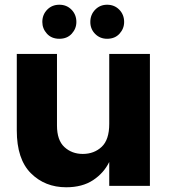

<svg xmlns="http://www.w3.org/2000/svg" viewBox="-20 -786 713 812"><path d="M51 0ZM51 0ZM260 6Q170 6 110.5 -53.5Q51 -113 51 -234V-558H221V-255Q221 -193 252.5 -164Q284 -135 330 -135Q378 -135 410 -165Q442 -195 442 -262V-558H614V0H442V-101Q419 -54 373.5 -24Q328 6 260 6ZM231 -622Q198 -622 178.5 -643.5Q159 -665 159 -693Q159 -724 179.5 -745Q200 -766 231 -766Q262 -766 282.5 -745Q303 -724 303 -693Q303 -665 283.5 -643.5Q264 -622 231 -622ZM433 -622Q403 -622 382.5 -642.5Q362 -663 362 -693Q362 -724 382.5 -745Q403 -766 433 -766Q464 -766 484.5 -745Q505 -724 505 -693Q505 -665 485.5 -643.5Q466 -622 433 -622Z"/></svg>

Font: Ulagadi Sans
Style: Bold
Weight: 700
Designer: Ninad Kale (Devanagari), Jonny Pinhorn (Latin)
Foundry: Indian Type Foundry
Version: Version 3.01;March 29, 2020;FontCreator 12.0.0.2522 64-bit; 